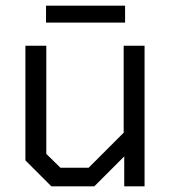

<svg xmlns="http://www.w3.org/2000/svg" viewBox="-20 -660 607 680"><path d="M70 -92V-498H144V-115L194 -66H294L418 -190V-498H492V0H420V-106L314 0H162ZM143 -640H423V-580H143Z"/></svg>

Font: Chakra Petch
Style: Regular
Weight: 400
Designer: Katatrad Aksorn Co.,Ltd.
Foundry: Cadson Demak Co.,Ltd.
Version: Version 1.000; ttfautohint (v1.6)